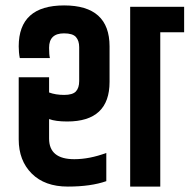

<svg xmlns="http://www.w3.org/2000/svg" viewBox="-20 -688 699 708"><path d="M384 -517V-386Q384 -240 228 -240Q185 -240 161 -249V-177Q161 -101 254 -101Q310 -101 372 -124V-20Q315 0 230 0Q145 0 97 -48Q49 -96 49 -174V-403H161V-347Q185 -338 216.5 -338Q248 -338 260 -351Q272 -364 272 -389V-514Q272 -538 260 -551.5Q248 -565 216 -565Q161 -565 161 -512Q161 -486 164 -474H53Q49 -494 49 -517Q49 -668 216.5 -668Q384 -668 384 -517ZM460 -663H659V-569H571V0H460Z"/></svg>

Font: Khand SemiBold
Style: Regular
Weight: 600
Designer: Devanagari: Sanchit Sawaria, Jyotish Sonowal; Latin: Satya Rajpurohit
Foundry: Indian Type Foundry
Version: Version 1.101;PS 1.0;hotconv 1.0.78;makeotf.lib2.5.61930; tt